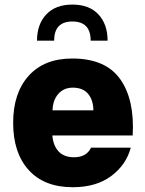

<svg xmlns="http://www.w3.org/2000/svg" viewBox="-20 -800 622 826"><path d="M291.5 -780.3Q364.3 -780.3 403.6 -737.8Q442.9 -695.3 442.9 -625H370.1Q370.1 -707.5 291.5 -707.5Q212.9 -707.5 212.9 -625H139.2Q139.2 -695.3 179 -737.8Q218.8 -780.3 291.5 -780.3ZM205.1 -217.3Q209 -173.3 232.2 -148.4Q255.4 -123.5 298.8 -123.5Q352.1 -123.5 371.6 -164.6H542.5Q522.9 -90.8 458.5 -42.7Q394 5.4 293 5.4Q170.4 5.4 103.5 -68.4Q36.6 -142.1 36.6 -271.5Q36.6 -399.9 103.5 -474.1Q170.4 -548.3 290.5 -548.3Q433.6 -548.3 496.6 -460.2Q559.6 -372.1 550.8 -217.3ZM206.1 -325.2H381.8Q381.3 -369.6 359.1 -396.2Q336.9 -422.9 293 -422.9Q254.4 -422.9 230.7 -395.8Q207 -368.7 206.1 -325.2Z"/></svg>

Font: Estedad-FD ExtraBold
Style: Regular
Weight: 800
Designer: Amin Abedi
Version: Version 7.3